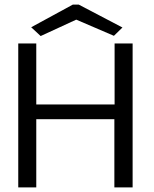

<svg xmlns="http://www.w3.org/2000/svg" viewBox="-20 -811 665 831"><path d="M59 0V-623H137V-359H476V-623H554V0H475V-295H137V0ZM156 -655 115 -693 295 -791H321L510 -692L473 -656L310 -726Z"/></svg>

Font: Inconsolata Expanded Thin
Style: Regular
Weight: 100
Width: 7
Monospace: yes
Designer: Raph Levien, Cyreal, Brenton Simpson
Foundry: Raph Levien, Cyreal, Google
Version: Version 3.100; ttfautohint (v1.8.4.7-5d5b)